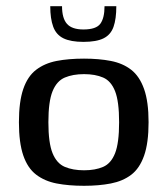

<svg xmlns="http://www.w3.org/2000/svg" viewBox="-20 -593 539 619"><path d="M251 6Q201 6 162.5 -1.5Q124 -9 96.5 -30Q69 -51 55 -92Q41 -133 41 -199Q41 -265 55 -306Q69 -347 96.5 -368Q124 -389 162.5 -396.5Q201 -404 251 -404Q299 -404 337.5 -396.5Q376 -389 403 -368Q430 -347 444.5 -306Q459 -265 459 -199Q459 -132 444.5 -91Q430 -50 403 -29.5Q376 -9 337.5 -1.5Q299 6 251 6ZM251 -44Q287 -44 312.5 -55Q338 -66 351 -99Q364 -132 364 -199Q364 -266 351 -299Q338 -332 312.5 -343Q287 -354 251 -354Q215 -354 189 -343Q163 -332 149.5 -299Q136 -266 136 -199Q136 -132 149.5 -99Q163 -66 189 -55Q215 -44 251 -44ZM249 -458Q208 -458 184.5 -469.5Q161 -481 151.5 -507Q142 -533 142 -573H180Q180 -534 196 -516Q212 -498 249 -498Q290 -498 303.5 -516.5Q317 -535 317 -573H355Q355 -532 346 -506.5Q337 -481 314 -469.5Q291 -458 249 -458Z"/></svg>

Font: Genos Thin Medium
Style: Regular
Weight: 500
Version: Version 1.010